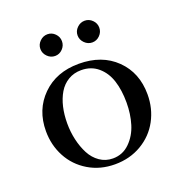

<svg xmlns="http://www.w3.org/2000/svg" viewBox="-116 -717 776 824"><g transform="rotate(-20 272.0 -305.0)"><path d="M41 -228Q41 -325.7 105 -388.9Q168.9 -452.1 272 -452.1Q377 -452.1 440.9 -389.6Q504.9 -327.1 504.9 -228Q504.9 -163.6 476.1 -110.1Q447.3 -56.6 393.6 -24.9Q339.8 6.8 272 6.8Q204.6 6.8 151.4 -25.1Q98.1 -57.1 69.6 -110.6Q41 -164.1 41 -228ZM138.2 -228Q138.2 -189.5 146.5 -153.1Q154.8 -116.7 170.4 -86.7Q186 -56.6 212.4 -38.3Q238.8 -20 272 -20Q316.9 -20 348.6 -51.3Q380.4 -82.5 394.3 -127.9Q408.2 -173.3 408.2 -226.1Q408.2 -282.2 394.3 -325.7Q380.4 -369.1 348.9 -396Q317.4 -422.9 272 -422.9Q238.8 -422.9 212.6 -407.2Q186.5 -391.6 170.4 -364.5Q154.3 -337.4 146.2 -302.7Q138.2 -268.1 138.2 -228ZM154.1 -533Q139.2 -547.9 139.2 -567.9Q139.2 -587.9 154.1 -602.5Q168.9 -617.2 189 -617.2Q209 -617.2 223.4 -602.5Q237.8 -587.9 237.8 -567.9Q237.8 -547.9 223.4 -533Q209 -518.1 189 -518.1Q168.9 -518.1 154.1 -533ZM324 -533Q309.1 -547.9 309.1 -567.9Q309.1 -587.9 324 -602.5Q338.9 -617.2 358.9 -617.2Q378.9 -617.2 393.6 -602.5Q408.2 -587.9 408.2 -567.9Q408.2 -547.9 393.6 -533Q378.9 -518.1 358.9 -518.1Q338.9 -518.1 324 -533Z"/></g></svg>

Font: Dehuti Alt
Style: Bold
Weight: 700
Version: Version 1.2